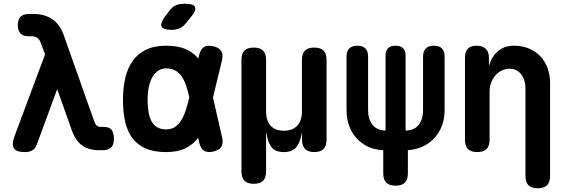

<svg xmlns="http://www.w3.org/2000/svg" viewBox="-20 -805 3040 1029"><path d="M177.8 -31.9Q169 -8.5 153.3 0.7Q137.5 10 112.8 10Q67.5 10 54.5 -10.3Q41.6 -30.5 57.1 -73.1L221.7 -513.9L196.2 -580.4Q190 -595.7 178.3 -603.1Q166.7 -610.6 152.1 -610.6H134.9Q104.8 -610.6 90.1 -625.6Q75.4 -640.7 75.4 -670.8Q75.4 -700.9 90.1 -715.4Q104.8 -730 134.9 -730H158.8Q219.8 -730 260.7 -701.9Q301.5 -673.7 322 -615.6L483.3 -159.3Q489.8 -140.1 497.8 -132.6Q505.7 -125 517.3 -125H535Q566.4 -125 578.5 -108.8Q590.5 -92.5 590.5 -61.1Q590.5 -28.3 575 -14.2Q559.4 0 531.5 0H510.9Q456 0 419.9 -25.7Q383.9 -51.4 363.3 -110.6L286.5 -327.5Z M974.9 -679.1Q960 -660.5 941.4 -652.8Q922.8 -645 899.8 -645Q854.5 -645 845.9 -662.3Q837.3 -679.5 864.3 -716L889.2 -748.9Q906.2 -771.3 925.5 -778.1Q944.8 -785 971.6 -785Q1017.5 -785 1025.4 -767.4Q1033.3 -749.9 1004.6 -715.5ZM1170.5 -67.7Q1177.6 -36.3 1166.1 -18.1Q1154.6 0.2 1123.2 7.3Q1091.8 14.4 1073.4 2.5Q1055 -9.3 1047.9 -40.7L996 -277.3Q987.7 -317.3 977.1 -347.4Q966.5 -377.6 951.7 -397.9Q937 -418.2 917.1 -428.3Q897.2 -438.5 870 -438.5Q846.7 -438.5 828.4 -426.5Q810.1 -414.5 797.2 -392.7Q784.3 -371 777.7 -339.7Q771 -308.5 771 -270H639Q639 -334 651.4 -387Q663.8 -440 691.1 -478.5Q718.4 -517 762.4 -538.5Q806.4 -560 870 -560Q932.1 -560 973.3 -542.6Q1014.4 -525.1 1041.5 -492.7Q1068.6 -460.2 1085.5 -413.8Q1102.4 -367.3 1115.4 -309.3ZM1047.2 -509.3Q1054.3 -540.7 1072.7 -552.5Q1091.1 -564.4 1122.5 -557.3Q1153.9 -550.2 1165.4 -531.9Q1176.9 -513.7 1169.8 -482.3L1115.4 -257Q1101.4 -199 1084.5 -150Q1067.6 -101 1041 -65.5Q1014.4 -30 973.3 -10Q932.1 10 870 10Q803.6 10 759.2 -10Q714.9 -30 688.3 -66.5Q661.7 -103 650.3 -154.5Q639 -206 639 -270H771Q771 -232.2 776.3 -202.6Q781.6 -173 793.4 -152.8Q805.1 -132.5 824.1 -122Q843 -111.5 870 -111.5Q897.2 -111.5 917.1 -124.2Q937 -136.9 951.4 -160.3Q965.8 -183.6 976.2 -216.3Q986.7 -249 996 -289Z M1340.3 180Q1306.6 180 1290.3 163.9Q1274.1 147.7 1274.1 114V-484Q1274.1 -517.7 1290.2 -533.9Q1306.3 -550 1339.9 -550Q1373.6 -550 1389.9 -533.9Q1406.1 -517.7 1406.1 -484V-207Q1406.1 -158 1430.5 -131.2Q1455 -104.4 1501.3 -104.4Q1547.7 -104.4 1572.9 -131.2Q1598.1 -158 1598.1 -207V-484Q1598.1 -517.7 1614.2 -533.9Q1630.3 -550 1663.9 -550Q1697.6 -550 1713.9 -533.9Q1730.1 -517.7 1730.1 -484V-55.7Q1730.1 -22.9 1713.7 -6.4Q1697.3 10 1664.4 10Q1631.5 10 1615.1 -6.4Q1598.7 -22.9 1598.7 -55.7V-85Q1598.7 -95 1598.3 -95Q1598 -95 1596 -85Q1588 -40 1567 -15Q1546 10 1501.1 10Q1456.3 10 1436.2 -15Q1416.2 -40 1409.2 -85Q1406.8 -95 1406.5 -95Q1406.1 -95 1406.1 -85V114Q1406.1 147.7 1390 163.9Q1373.9 180 1340.3 180Z M2100 190Q2066.5 190 2050.2 173.7Q2034 157.5 2034 124V0Q1975.4 -2.8 1931.1 -30.6Q1886.8 -58.3 1862 -106.2Q1837.2 -154.1 1837.2 -215.7V-501.9Q1837.2 -530.6 1851.9 -545.3Q1866.6 -560 1895.3 -560Q1924 -560 1938.4 -545.3Q1952.7 -530.6 1952.7 -501.9V-215.7Q1952.7 -181.7 1963.5 -156.9Q1974.3 -132.1 1995.6 -118.7Q2017 -105.3 2046.3 -105.3V-506.3Q2046.3 -533.3 2059.6 -546.6Q2073 -560 2100 -560Q2127 -560 2140.4 -546.6Q2153.7 -533.3 2153.7 -506.3V-105.3Q2184 -105.3 2204.9 -118.7Q2225.7 -132.1 2236.5 -156.9Q2247.3 -181.7 2247.3 -215.7V-501.9Q2247.3 -530.6 2262 -545.3Q2276.7 -560 2305.4 -560Q2334.1 -560 2348.5 -545.3Q2362.8 -530.6 2362.8 -501.9V-215.7Q2362.8 -155.5 2338.2 -108.3Q2313.5 -61.1 2269.1 -32.7Q2224.6 -4.2 2166 0V124Q2166 157.5 2149.8 173.7Q2133.5 190 2100 190Z M2603.9 -56Q2603.9 -22.5 2587.7 -6.3Q2571.4 10 2537.9 10Q2504.4 10 2488.1 -6.3Q2471.9 -22.5 2471.9 -56V-495.4Q2471.9 -528.2 2487.4 -544.1Q2503 -560 2533.7 -560Q2564.4 -560 2582.4 -544.1Q2600.4 -528.2 2600.4 -495.4V-451.8Q2615.8 -503.3 2649.8 -531.6Q2683.8 -560 2733.9 -560Q2779.5 -560 2815.5 -544.7Q2851.4 -529.5 2876.6 -502.7Q2901.8 -476 2915 -439.2Q2928.1 -402.5 2928.1 -359.5V138Q2928.1 171.5 2911.9 187.8Q2895.6 204 2862.1 204Q2828.6 204 2812.3 187.8Q2796.1 171.5 2796.1 138V-330.7Q2796.1 -350.4 2791.2 -369.3Q2786.3 -388.3 2775.9 -403.1Q2765.6 -418 2749.8 -427.2Q2734 -436.5 2711.2 -436.5Q2687 -436.5 2667 -426.1Q2646.9 -415.7 2633 -398.5Q2619.1 -381.3 2611.5 -359.6Q2603.9 -337.9 2603.9 -315.3Z"/></svg>

Font: Maple Mono
Style: Regular
Weight: 400
Monospace: yes
Designer: subframe7536
Version: Version 7.300